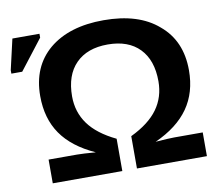

<svg xmlns="http://www.w3.org/2000/svg" viewBox="-100 -791 1015 883"><g transform="rotate(-10 407.5 -349.0)"><path d="M437 -698.2Q600.1 -698.2 690.9 -619.1Q784.2 -541.5 784.2 -403.8Q784.2 -299.8 732.7 -226.6Q681.2 -153.3 576.2 -106Q638.2 -110.8 663.1 -110.8H796.9V0H470.2V-150.9Q556.6 -192.4 596.9 -248.3Q637.2 -304.2 637.2 -377.9Q637.2 -476.6 584.7 -530.8Q532.2 -585 436 -585Q340.3 -585 287.1 -531Q233.9 -477.1 233.9 -377.9Q233.9 -304.7 274.7 -248.5Q315.4 -192.4 401.9 -150.9V0H77.1V-110.8H210Q236.8 -110.8 296.9 -106Q190.9 -153.8 140.4 -227.1Q89.8 -300.3 89.8 -404.8Q89.8 -542 182.1 -620.1Q275.9 -698.2 437 -698.2ZM27.8 -529.8H-22.9V-545.9L9.8 -688H136.2V-669.9Z"/></g></svg>

Font: Libra Sans Modern
Style: Bold
Weight: 700
Foundry: Stefan Peev, Context Ltd
Version: Version 1.000